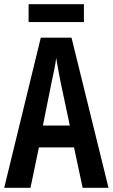

<svg xmlns="http://www.w3.org/2000/svg" viewBox="-20 -986 536 913"><path d="M373 -93 332 -285H165L125 -93H0L174 -807H320L496 -93ZM267 -601Q260 -635 256 -660Q252 -685 247 -711Q245 -688 238.5 -657.5Q232 -627 227 -603L184 -389H312ZM379 -966V-881H116V-966Z"/></svg>

Font: Noto Sans Kannada UI ExtraCondensed SemiBold
Style: Regular
Weight: 600
Width: 2
Designer: Jelle Bosma - Monotype Design Team
Foundry: Monotype Imaging Inc.
Version: Version 2.005; ttfautohint (v1.8.4.7-5d5b)